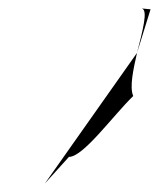

<svg xmlns="http://www.w3.org/2000/svg" viewBox="-20 -600 376 454"><path d="M86 -166 143 -229C177 -229 245 -324 295 -373C286 -394 295 -435 304 -475ZM313 -580H315ZM315 -580 336 -578 304 -475C317 -527 331 -577 315 -580Z"/></svg>

Font: bitstorm
Style: obl
Weight: 400
Version: Version 0.2